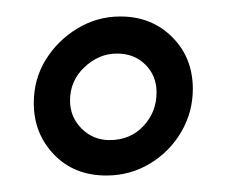

<svg xmlns="http://www.w3.org/2000/svg" viewBox="-20 -687 278 233"><path d="M109 -474Q70 -474 45.5 -499.5Q21 -525 21 -562Q21 -591 35.5 -614.5Q50 -638 74 -652.5Q98 -667 126 -667Q164 -667 189 -642Q214 -617 214 -579Q214 -551 200 -527Q186 -503 162 -488.5Q138 -474 109 -474ZM113 -517Q138 -517 154 -534Q170 -551 170 -575Q170 -595 156.5 -608.5Q143 -622 122 -622Q100 -622 82.5 -605.5Q65 -589 65 -565Q65 -545 79 -531Q93 -517 113 -517Z"/></svg>

Font: Faustina
Style: Italic
Weight: 400
Italic angle: -8°
Designer: Alfonso Garcia
Foundry: http://www.omnibus-type.com
Version: Version 1.200